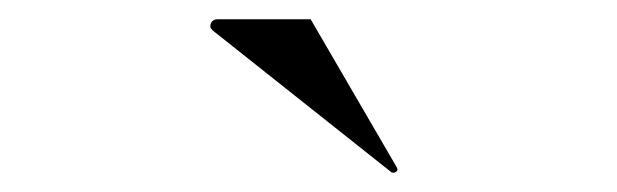

<svg xmlns="http://www.w3.org/2000/svg" viewBox="-20 -981 640 199"><path d="M201 -949C198 -952 198 -952 198 -954C198 -958 201 -961 205 -961H302L391 -808C392 -806 392 -806 392 -805C392 -804 390 -802 388 -802C387 -802 386 -802 385 -803Z"/></svg>

Font: Shippori Mincho OTF
Style: Regular
Weight: 400
Designer: FONTDASU
Foundry: FONTDASU / Google Inc. / but / Adobe
Version: Version 3.300;hotconv 1.0.109;makeotfexe 2.5.65596